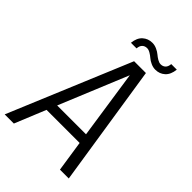

<svg xmlns="http://www.w3.org/2000/svg" viewBox="-291 -1060 1172 1172"><g transform="rotate(45 295.5 -473.5)"><path d="M481.9 -936H529.8Q524.9 -889.6 499.3 -866.2Q473.6 -842.8 437 -842.8Q417 -842.8 397.5 -851.8Q377.9 -860.8 365.5 -871.8Q353 -882.8 337.6 -891.8Q322.3 -900.9 309.1 -900.9Q290.5 -900.9 278.3 -889.4Q266.1 -877.9 264.2 -854H215.8Q220.7 -900.4 246.6 -923.6Q272.5 -946.8 309.1 -946.8Q329.1 -946.8 348.6 -937.7Q368.2 -928.7 380.6 -918Q393.1 -907.2 408.4 -898.2Q423.8 -889.2 437 -889.2Q455.6 -889.2 467.8 -900.6Q480 -912.1 481.9 -936ZM309.1 -788.1H411.1L533.2 0H457L426.8 -200.2H141.1L59.1 0H-20ZM351.1 -709 168 -265.1H417Z"/></g></svg>

Font: Cooper Hewitt
Style: Book Italic
Weight: 706
Designer: Village Type and Design LLC
Foundry: Cooper Hewitt Smithsonian Design Museum
Version: 1.000